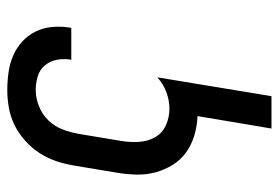

<svg xmlns="http://www.w3.org/2000/svg" viewBox="-142 -426 783 540"><g transform="rotate(-90 250.0 -156.5)"><path d="M158 215 193 7Q165 6 138.5 -2Q112 -10 91 -25Q70 -40 56 -62.5Q42 -85 35 -110.5Q28 -136 28.5 -164Q29 -192 34 -221L54 -341Q58 -365 66 -389.5Q74 -414 88.5 -436.5Q103 -459 123.5 -477.5Q144 -496 167.5 -507.5Q191 -519 216 -523.5Q241 -528 266 -528Q291 -528 316 -524.5Q341 -521 363 -511.5Q385 -502 402.5 -486Q420 -470 430.5 -449Q441 -428 443.5 -403.5Q446 -379 442 -353L441 -348H351L352 -351Q355 -371 351 -390Q347 -409 335 -423Q323 -437 304.5 -442.5Q286 -448 266 -448Q244 -448 221 -439Q198 -430 181 -412.5Q164 -395 155.5 -372.5Q147 -350 143 -327L123 -207Q119 -182 120.5 -157.5Q122 -133 133.5 -112.5Q145 -92 167 -82Q189 -72 214 -72Q237 -72 260 -80.5Q283 -89 302 -106L249 215Z"/></g></svg>

Font: Iosevka Curly Medium
Style: Italic
Weight: 500
Italic angle: -9°
Monospace: yes
Designer: Belleve Invis
Foundry: Belleve Invis
Version: Version 22.1.2; ttfautohint (v1.8.4)